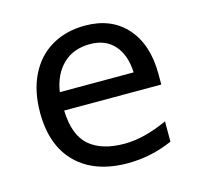

<svg xmlns="http://www.w3.org/2000/svg" viewBox="-86 -639 772 741"><g transform="rotate(-15 300.0 -268.0)"><path d="M60 -266Q60 -352 91.5 -415.5Q123 -479 180.5 -512.5Q238 -546 314 -546Q419 -546 479.5 -478Q540 -410 540 -292V-250H152Q155 -151 204.5 -108.5Q254 -66 344 -66Q423 -66 517 -109V-28Q431 10 338 10Q207 10 133.5 -62Q60 -134 60 -266ZM449 -323Q446 -393 411 -432.5Q376 -472 314 -472Q248 -472 206.5 -432.5Q165 -393 154 -323Z"/></g></svg>

Font: Noto Sans Mono UI
Style: Regular
Weight: 400
Monospace: yes
Designer: Monotype Design team
Foundry: Monotype Imaging Inc.
Version: Version 1.000